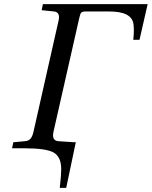

<svg xmlns="http://www.w3.org/2000/svg" viewBox="-20 -712 729 922"><path d="M38 0 44 -29 100 -34Q117 -35 126.5 -46Q136 -57 141 -80L261 -612Q271 -654 239 -657L180 -663L186 -692H689L650 -521H620Q625 -566 621 -596Q617 -626 588.5 -641.5Q560 -657 501 -657H390Q376 -657 370.5 -651.5Q365 -646 361 -627L237 -80Q227 -37 260 -34L335 -29H344L298 190H267Q274 129 274 101Q274 42 238.5 21Q203 0 95 0Z"/></svg>

Font: Lingua Franca
Style: Italic
Weight: 400
Italic angle: -13°
Version: Version 1.19